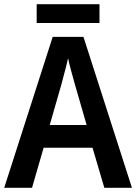

<svg xmlns="http://www.w3.org/2000/svg" viewBox="-20 -891 647 911"><path d="M475 0 419 -190H187L132 0H0L230 -716H376L606 0ZM335 -492Q328 -518 318 -553.5Q308 -589 303 -615Q299 -596 293 -572.5Q287 -549 281 -527.5Q275 -506 272 -493L216 -298H391ZM452 -871V-782H154V-871Z"/></svg>

Font: Noto Sans Gujarati SemiCondensed SemiBold
Style: Regular
Weight: 600
Width: 4
Designer: Jelle Bosma - Monotype Design Team, Universal Thirst
Foundry: Monotype Imaging Inc.
Version: Version 2.106; ttfautohint (v1.8.4.7-5d5b)